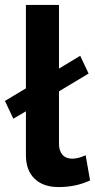

<svg xmlns="http://www.w3.org/2000/svg" viewBox="-21 -750 385 778"><path d="M84 -121V-299L33 -269L-1 -341L84 -392V-730H218V-472L304 -524L338 -452L218 -380V-168Q218 -139 232 -123Q246 -107 272 -107Q296 -107 326 -121L344 -19Q287 8 216 8Q154 8 119 -26Q84 -60 84 -121Z"/></svg>

Font: Raleway
Style: Bold
Weight: 700
Designer: Matt McInerney, Pablo Impallari, Rodrigo Fuenzalida
Foundry: Matt McInerney, Pablo Impallari, Rodrigo Fuenzalida
Version: Version 3.000